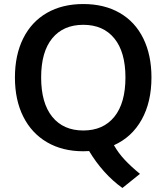

<svg xmlns="http://www.w3.org/2000/svg" viewBox="-20 -741 826 952"><path d="M674 121 587 191Q539 157 496.5 109.5Q454 62 422 8Q413 9 393 9Q290 9 213.5 -35.5Q137 -80 95.5 -162.5Q54 -245 54 -357Q54 -468 95 -550.5Q136 -633 212.5 -677Q289 -721 393 -721Q497 -721 573.5 -677Q650 -633 690.5 -550.5Q731 -468 731 -357Q731 -235 682.5 -148Q634 -61 545 -21Q567 18 599 52Q631 86 674 121ZM393 -94Q492 -94 547 -162Q602 -230 602 -357Q602 -483 547 -550.5Q492 -618 393 -618Q294 -618 239 -551Q184 -484 184 -357Q184 -230 239 -162Q294 -94 393 -94Z"/></svg>

Font: Muli-Bold
Style: Bold
Weight: 700
Version: Version 2.000